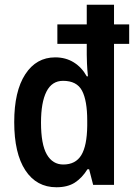

<svg xmlns="http://www.w3.org/2000/svg" viewBox="-20 -873 573 810"><path d="M218 -83Q134 -83 87 -154.5Q40 -226 40 -358Q40 -488 86.5 -559.5Q133 -631 213 -631Q257 -631 291 -610Q325 -589 346 -551H351Q348 -580 347 -604.5Q346 -629 346 -642V-688H222V-770H346V-853H461V-770H525V-688H461V-93H373L356 -159H349Q326 -122 295.5 -102.5Q265 -83 218 -83ZM247 -179Q299 -179 323 -218.5Q347 -258 348 -342V-364Q348 -449 326 -490.5Q304 -532 246 -532Q199 -532 176 -486.5Q153 -441 153 -356Q153 -264 177.5 -221.5Q202 -179 247 -179Z"/></svg>

Font: Noto Sans Kannada UI Condensed SemiBold
Style: Regular
Weight: 600
Width: 3
Designer: Jelle Bosma - Monotype Design Team
Foundry: Monotype Imaging Inc.
Version: Version 2.005; ttfautohint (v1.8.4.7-5d5b)